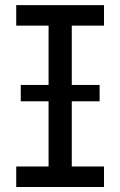

<svg xmlns="http://www.w3.org/2000/svg" viewBox="-20 -748 481 768"><path d="M44.9 0V-82H174.3V-645.5H44.9V-727.5H396V-645.5H267.1V-82H396V0ZM63 -342.8V-408.2H378.4V-342.8Z"/></svg>

Font: Atlassian Sans
Style: Regular
Weight: 400
Designer: Rasmus Andersson
Foundry: Modifications by Atlassian Pty Ltd, manufactured by rsms
Version: Version 4.001;git-9221beed3